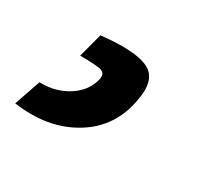

<svg xmlns="http://www.w3.org/2000/svg" viewBox="-95 -46 395 367"><g transform="rotate(30 103.0 137.0)"><path d="M26 93 40 40Q112 32 142.5 46Q173 60 164 109Q153 177 97 211Q41 245 -36 234L-16 176Q20 177 47.5 159Q75 141 81 112Q83 100 73.5 96.5Q64 93 26 93Z"/></g></svg>

Font: Exo 2.0 Semi Bold
Style: Italic
Weight: 600
Italic angle: -8°
Designer: Natanael Gama
Version: Version 1.001;PS 001.001;hotconv 1.0.70;makeotf.lib2.5.58329